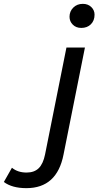

<svg xmlns="http://www.w3.org/2000/svg" viewBox="-198 -777 511 997"><path d="M-61 200Q-135 200 -178 168L-136 94Q-106 119 -60 119Q-20 119 3 96.5Q26 74 36 25L147 -530H243L132 25Q98 200 -61 200ZM224 -632Q197 -632 180 -649Q163 -666 163 -690Q163 -718 182.5 -737.5Q202 -757 232 -757Q259 -757 276 -740.5Q293 -724 293 -701Q293 -670 274 -651Q255 -632 224 -632Z"/></svg>

Font: Montserrat Medium
Style: Italic
Weight: 500
Italic angle: -11.3°
Designer: Julieta Ulanovsky
Foundry: Julieta Ulanovsky
Version: Version 9.000; ttfautohint (v1.8.4.7-5d5b)